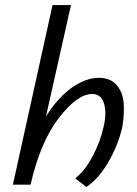

<svg xmlns="http://www.w3.org/2000/svg" viewBox="-20 -731 543 760"><path d="M372 -423Q416 -423 441 -395Q466 -367 469.5 -324Q473 -281 464 -228Q448 -157 409.5 -90.5Q371 -24 322 9L278 -25Q317 -56 347.5 -114Q378 -172 390 -229Q403 -282 392 -320.5Q381 -359 345 -359Q286 -359 212.5 -263.5Q139 -168 101 0H31L188 -711H261L162 -270Q209 -345 264.5 -384Q320 -423 372 -423Z"/></svg>

Font: EauTestInfant Medium
Style: Italic
Weight: 500
Italic angle: -12°
Designer: Christian Thalmann (Catharsis Fonts)
Version: Version 0.001;PS 000.001;hotconv 1.0.88;makeotf.lib2.5.64775